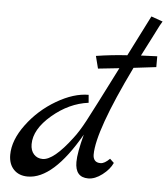

<svg xmlns="http://www.w3.org/2000/svg" viewBox="-53 -787 741 848"><g transform="rotate(5 317.5 -363.0)"><path d="M625 -566V-518L525 -506Q383 -214 383 -109Q383 -93 391 -83.5Q399 -74 416.5 -74Q434 -74 457 -97L475 -80Q462 -51 430 -26.5Q398 -2 368 -2Q310 -2 310 -70Q310 -110 332 -193Q214 13 101 13Q62 13 39 -11Q16 -35 16 -76Q16 -141 68 -211Q120 -281 196 -325.5Q272 -370 338 -370L341 -335Q255 -324 180.5 -260.5Q106 -197 106 -131Q106 -103 121 -86.5Q136 -70 160 -70Q209 -70 288 -175Q311 -204 338.5 -255.5Q366 -307 463 -499L369 -489L355 -544Q425 -555 493 -559L584 -739L635 -721L624 -702Q614 -682 593.5 -642Q573 -602 553 -563Z"/></g></svg>

Font: Marck Script
Style: Regular
Weight: 400
Designer: Denis Masharov, Marck Fogel
Foundry: Denis Masharov
Version: Version 1.002